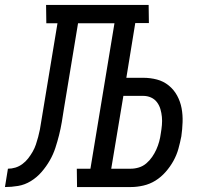

<svg xmlns="http://www.w3.org/2000/svg" viewBox="-76 -755 846 775"><path d="M-56 0 -44 -74Q-29 -74 -14 -78.5Q1 -83 14.5 -93Q28 -103 38 -116Q48 -129 56 -143Q64 -157 69 -172Q74 -187 78 -202Q82 -217 85 -232Q88 -247 90 -262L156 -661H111L110 -735H524L525 -662H470L434 -441H502Q531 -441 557.5 -434Q584 -427 605 -410Q626 -393 639 -369Q652 -345 657 -318Q662 -291 661 -262Q660 -233 656 -205Q651 -179 644 -154Q637 -129 624 -105.5Q611 -82 592.5 -61Q574 -40 551.5 -26Q529 -12 503 -6Q477 0 452 0H235L234 -74H289L386 -661H239L182 -316Q178 -289 173.5 -262.5Q169 -236 162.5 -210Q156 -184 147.5 -158Q139 -132 125 -107.5Q111 -83 92 -61Q73 -39 48.5 -24Q24 -9 -3 -4.5Q-30 0 -56 0ZM452 -74Q468 -74 484.5 -79Q501 -84 514.5 -95.5Q528 -107 538 -121.5Q548 -136 555 -151.5Q562 -167 566.5 -183.5Q571 -200 573 -216Q576 -233 577.5 -250Q579 -267 577.5 -283Q576 -299 571.5 -314.5Q567 -330 557.5 -342.5Q548 -355 533.5 -361.5Q519 -368 502 -368H422L373 -74Z"/></svg>

Font: Iosevka Etoile
Style: Italic
Weight: 400
Italic angle: -9°
Designer: Belleve Invis
Foundry: Belleve Invis
Version: Version 22.1.2; ttfautohint (v1.8.4)